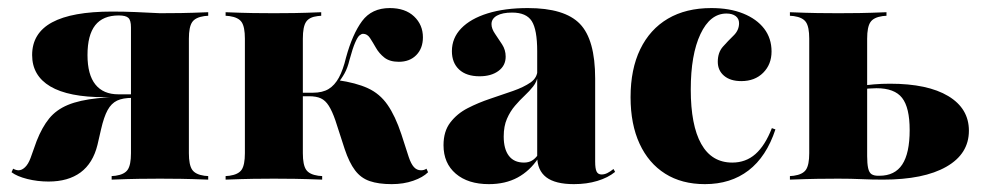

<svg xmlns="http://www.w3.org/2000/svg" viewBox="-20 -450 2459 481"><path d="M380.6 -2.4Q355.6 -2.4 328.6 -2Q301.6 -1.6 259.7 0V-8.9L269.4 -9.7Q291.9 -12.9 300 -25Q308.1 -37.1 308.1 -66.1V-381.5Q308.1 -399.2 301.6 -405.2Q295.2 -411.3 277.4 -411.3Q237.9 -411.3 218.5 -386.7Q199.2 -362.1 199.2 -312.1Q199.2 -262.9 219 -238.3Q238.7 -213.7 276.6 -213.7H343.5V-206.5H241.9Q151.6 -206.5 106 -233.5Q60.5 -260.5 60.5 -312.1Q60.5 -366.9 110.5 -394Q160.5 -421 260.5 -421Q291.1 -421 319.4 -419.8Q347.6 -418.5 380.6 -416.9Q406.5 -416.9 433.1 -417.3Q459.7 -417.7 501.6 -419.4V-410.5L491.9 -409.7Q469.4 -406.5 461.3 -394.4Q453.2 -382.3 453.2 -353.2V-66.1Q453.2 -37.1 461.3 -25Q469.4 -12.9 491.9 -9.7L501.6 -8.9V0Q459.7 -1.6 433.1 -2Q406.5 -2.4 380.6 -2.4ZM101.6 4.8Q74.2 4.8 48.4 -1.6Q22.6 -8.1 8.9 -18.5L12.9 -27.4Q20.2 -23.4 26.6 -23.4Q34.7 -23.4 42.7 -31Q50.8 -38.7 56.5 -54L71.8 -96.8Q85.5 -131.5 103.2 -153.2Q121 -175 150 -187.1Q179 -199.2 225.4 -204Q271.8 -208.9 341.9 -208.9H358.1V-204.8H311.3Q287.9 -204.8 273.4 -198Q258.9 -191.1 249.6 -174.2Q240.3 -157.3 233.1 -125.8L224.2 -87.1Q212.9 -41.1 181.9 -18.1Q150.8 4.8 101.6 4.8Z M593.5 -209.7V-353.2Q593.5 -382.3 585.5 -394.4Q577.4 -406.5 554.8 -409.7L545.2 -410.5V-419.4Q587.1 -417.7 614.1 -417.3Q641.1 -416.9 666.1 -416.9Q691.1 -416.9 717.3 -417.3Q743.5 -417.7 784.7 -419.4V-410.5L775.8 -409.7Q754.8 -407.3 746.8 -395.2Q738.7 -383.1 738.7 -353.2V-209.7ZM666.1 -2.4Q641.1 -2.4 614.1 -2Q587.1 -1.6 545.2 0V-8.9L554.8 -9.7Q577.4 -12.9 585.5 -25Q593.5 -37.1 593.5 -66.1V-209.7H738.7V-66.1Q738.7 -37.1 746.8 -25Q754.8 -12.9 777.4 -9.7L787.1 -8.9V0Q745.2 -1.6 718.5 -2Q691.9 -2.4 666.1 -2.4ZM961.3 11.3Q928.2 11.3 906 3.6Q883.9 -4 869.4 -23.4Q854.8 -42.7 843.5 -76.6L820.2 -148.4Q812.1 -171.8 803.6 -185.1Q795.2 -198.4 783.9 -203.6Q772.6 -208.9 754 -208.9H733.9V-217.7H763.7Q787.9 -217.7 803.2 -227Q818.5 -236.3 829 -255.6Q839.5 -275 846.8 -305.6Q862.9 -364.5 887.1 -397.2Q911.3 -429.8 956.5 -429.8Q995.2 -429.8 1017.3 -408.9Q1039.5 -387.9 1039.5 -356.5Q1039.5 -329 1023 -312.1Q1006.5 -295.2 979 -295.2Q956.5 -295.2 943.1 -305.6Q929.8 -316.1 921.8 -330.2Q913.7 -344.4 906.9 -354.8Q900 -365.3 889.5 -365.3Q885.5 -365.3 880.6 -361.3Q875.8 -357.3 869.8 -343.5Q863.7 -329.8 855.6 -300Q850.8 -279.8 843.1 -266.1Q835.5 -252.4 825.8 -241.1V-249.2Q871.8 -242.7 901.6 -229Q931.5 -215.3 950.8 -187.5Q970.2 -159.7 985.5 -113.7L1004 -56.5Q1009.7 -39.5 1016.9 -31.5Q1024.2 -23.4 1034.7 -23.4Q1042.7 -23.4 1048.4 -27.4L1052.4 -18.5Q1039.5 -5.6 1015.3 2.8Q991.1 11.3 961.3 11.3Z M1325.8 -209.7V-321.8Q1325.8 -375.8 1312.1 -397.2Q1298.4 -418.5 1262.9 -418.5Q1238.7 -418.5 1225 -410.9Q1211.3 -403.2 1211.3 -389.5Q1211.3 -378.2 1220.2 -365.3Q1229 -352.4 1237.9 -338.7Q1246.8 -325 1246.8 -308.1Q1246.8 -285.5 1228.6 -272.2Q1210.5 -258.9 1181.5 -258.9Q1148.4 -258.9 1130.2 -275.8Q1112.1 -292.7 1112.1 -321.8Q1112.1 -354.8 1135.5 -379Q1158.9 -403.2 1201.6 -416.5Q1244.4 -429.8 1302.4 -429.8Q1394.4 -429.8 1432.7 -390.3Q1471 -350.8 1471 -253.2V-209.7ZM1204.8 11.3Q1152.4 11.3 1121.8 -14.9Q1091.1 -41.1 1091.1 -86.3Q1091.1 -121 1108.1 -143.1Q1125 -165.3 1151.6 -179Q1178.2 -192.7 1208.5 -202.8Q1238.7 -212.9 1265.3 -222.2Q1291.9 -231.5 1309.3 -243.5Q1326.6 -255.6 1326.6 -275.8L1327.4 -260.5Q1325 -245.2 1315.7 -233.5Q1306.5 -221.8 1294.4 -210.5Q1282.3 -199.2 1270.2 -185.1Q1258.1 -171 1250 -152.4Q1241.9 -133.9 1241.9 -108.1Q1241.9 -76.6 1254.8 -59.7Q1267.7 -42.7 1292.7 -42.7Q1304 -42.7 1312.5 -47.6Q1321 -52.4 1328.2 -62.9V-53.2Q1307.3 -21.8 1276.6 -5.2Q1246 11.3 1204.8 11.3ZM1471 -45.2Q1471 -27.4 1474.6 -20.2Q1478.2 -12.9 1487.1 -12.9Q1494.4 -12.9 1501.6 -16.5Q1508.9 -20.2 1516.9 -26.6L1521 -19.4Q1503.2 -4.8 1476.6 3.2Q1450 11.3 1417.7 11.3Q1371 11.3 1348.4 -6Q1325.8 -23.4 1325.8 -58.1V-209.7H1471Z M1746 11.3Q1687.9 11.3 1646.4 -14.9Q1604.8 -41.1 1582.3 -89.9Q1559.7 -138.7 1559.7 -206.5Q1559.7 -276.6 1583.9 -326.6Q1608.1 -376.6 1653.2 -403.2Q1698.4 -429.8 1762.1 -429.8Q1808.1 -429.8 1841.9 -416.1Q1875.8 -402.4 1894.4 -378.2Q1912.9 -354 1912.9 -321Q1912.9 -288.7 1891.9 -267.7Q1871 -246.8 1837.1 -246.8Q1809.7 -246.8 1794 -260.1Q1778.2 -273.4 1778.2 -295.2Q1778.2 -318.5 1791.1 -333.1Q1804 -347.6 1817.7 -360.9Q1831.5 -374.2 1831.5 -391.9Q1831.5 -403.2 1823 -409.7Q1814.5 -416.1 1800 -416.1Q1758.9 -416.1 1734.7 -364.5Q1710.5 -312.9 1710.5 -225.8Q1710.5 -136.3 1736.7 -89.5Q1762.9 -42.7 1814.5 -42.7Q1848.4 -42.7 1872.6 -64.1Q1896.8 -85.5 1913.7 -129L1922.6 -125.8Q1900 -57.3 1855.2 -23Q1810.5 11.3 1746 11.3Z M2007.3 -209.7V-353.2Q2007.3 -382.3 1999.2 -394.4Q1991.1 -406.5 1968.5 -409.7L1958.9 -410.5V-419.4Q2000.8 -417.7 2027.8 -417.3Q2054.8 -416.9 2079.8 -416.9Q2105.6 -416.9 2132.3 -417.3Q2158.9 -417.7 2200.8 -419.4V-410.5L2191.1 -409.7Q2168.5 -406.5 2160.5 -394.4Q2152.4 -382.3 2152.4 -353.2V-209.7ZM2079.8 -2.4Q2054.8 -2.4 2027.8 -2Q2000.8 -1.6 1958.9 0V-8.9L1968.5 -9.7Q1991.1 -12.9 1999.2 -25Q2007.3 -37.1 2007.3 -66.1V-209.7H2152.4V-58.9Q2152.4 -40.3 2154.8 -29Q2157.3 -17.7 2163.3 -13.7Q2169.4 -9.7 2179.8 -9.7H2183.1Q2221.8 -9.7 2240.3 -37.9Q2258.9 -66.1 2258.9 -124.2Q2258.9 -180.6 2239.9 -204.8Q2221 -229 2175.8 -229Q2166.9 -229 2156.5 -228.2Q2146 -227.4 2123.4 -224.2V-233.1Q2150.8 -237.1 2169.8 -238.7Q2188.7 -240.3 2209.7 -240.3Q2304 -240.3 2355.6 -209.3Q2407.3 -178.2 2407.3 -122.6Q2407.3 -64.5 2350.8 -32.3Q2294.4 0 2191.9 0Q2164.5 0 2138.3 -1.2Q2112.1 -2.4 2079.8 -2.4Z"/></svg>

Font: Playfair 144pt SemiCondensed Black
Style: Regular
Weight: 900
Width: 4
Designer: Claus Eggers Sørensen
Foundry: Claus Eggers Sørensen
Version: Version 2.203